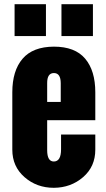

<svg xmlns="http://www.w3.org/2000/svg" viewBox="-20 -872 499 906"><path d="M38.1 -165.5V-436.5Q38.1 -538.1 86.4 -594.7Q134.8 -651.4 234.4 -651.9Q334 -651.9 381.8 -595.2Q429.7 -538.6 429.7 -436.5V-304.7H202.6V-163.6Q202.6 -109.9 233.9 -109.9Q268.1 -109.9 268.1 -167.5V-237.3H429.7V-165.5Q429.7 -85.9 372.1 -36.1Q314.5 13.7 233.9 14.2Q153.3 14.2 95.7 -36.1Q38.1 -86.4 38.1 -165.5ZM202.6 -391.1H266.6V-479Q266.6 -527.3 234.4 -527.3Q202.1 -527.3 202.6 -479ZM48.8 -701.7V-852.1H196.8V-701.7ZM270 -701.7V-852.1H418.5V-701.7Z"/></svg>

Font: Oswald-Bold
Style: Bold
Weight: 700
Designer: vernon adams
Foundry: vernon adams
Version: Version 2.002; ttfautohint (v0.92.18-e454-dirty) -l 8 -r 50 